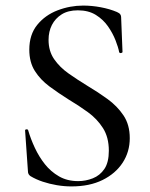

<svg xmlns="http://www.w3.org/2000/svg" viewBox="-20 -656 539 688"><path d="M154 -513Q154 -473 174 -444Q194 -415 226 -392.5Q258 -370 294 -348Q331 -326 365.5 -301Q400 -276 422.5 -242.5Q445 -209 445 -161Q445 -112 419.5 -73Q394 -34 347.5 -11Q301 12 236 12Q210 12 183.5 7.5Q157 3 133 -5Q109 -13 89 -25Q85 -28 82.5 -32Q80 -36 80 -44L70 -187Q69 -192 74.5 -192.5Q80 -193 81 -189Q90 -158 105 -126Q120 -94 141 -67.5Q162 -41 191.5 -24Q221 -7 260 -7Q287 -7 312.5 -17Q338 -27 354 -50.5Q370 -74 370 -116Q370 -164 349 -197Q328 -230 295 -254Q262 -278 225 -300Q190 -322 157.5 -346Q125 -370 105 -401.5Q85 -433 85 -478Q85 -532 113.5 -567Q142 -602 186.5 -619Q231 -636 278 -636Q309 -636 341 -630Q373 -624 399 -613Q408 -609 411 -604.5Q414 -600 414 -595L419 -470Q419 -467 414 -466Q409 -465 407 -469Q404 -486 394 -511.5Q384 -537 367 -561.5Q350 -586 323.5 -602.5Q297 -619 259 -619Q224 -619 201 -604.5Q178 -590 166 -566.5Q154 -543 154 -513Z"/></svg>

Font: Cormorant Medium
Style: Regular
Weight: 500
Designer: Christian Thalmann (Catharsis Fonts)
Foundry: Catharsis Fonts
Version: Version 4.000